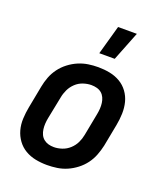

<svg xmlns="http://www.w3.org/2000/svg" viewBox="-142 -863 835 971"><g transform="rotate(20 275.0 -377.5)"><path d="M225 12Q193 12 163 6Q133 0 107.5 -15Q82 -30 64.5 -54Q47 -78 39 -107Q31 -136 32.5 -168Q34 -200 40 -231L63 -351Q68 -378 78 -404Q88 -430 105 -453Q122 -476 145.5 -494Q169 -512 195 -523Q221 -534 247.5 -538Q274 -542 301 -542Q333 -542 363.5 -536Q394 -530 419.5 -515Q445 -500 462.5 -476Q480 -452 487.5 -423Q495 -394 494 -362Q493 -330 487 -299L464 -179Q458 -152 448 -126Q438 -100 421 -77Q404 -54 380.5 -36Q357 -18 331.5 -7Q306 4 279 8Q252 12 225 12ZM227 -85Q248 -85 270.5 -92.5Q293 -100 311 -116.5Q329 -133 339 -154Q349 -175 353 -197L376 -317Q379 -332 380 -347.5Q381 -363 379 -378Q377 -393 371 -406Q365 -419 354.5 -428Q344 -437 329.5 -441Q315 -445 299 -445Q278 -445 255.5 -437.5Q233 -430 215.5 -413.5Q198 -397 188 -376Q178 -355 174 -333L150 -213Q147 -198 146 -182.5Q145 -167 147 -152Q149 -137 155 -124Q161 -111 172 -102Q183 -93 197 -89Q211 -85 227 -85ZM281 -610 325 -767H426L364 -610Z"/></g></svg>

Font: Lode Term
Style: Bold Italic
Weight: 700
Italic angle: -11°
Monospace: yes
Designer: Belleve Invis
Foundry: Belleve Invis
Version: Version 29.2.0